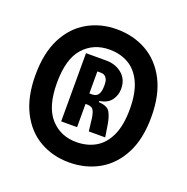

<svg xmlns="http://www.w3.org/2000/svg" viewBox="-103 -808 718 738"><g transform="rotate(20 256.0 -439.0)"><path d="M254 -167Q188 -167 134.5 -197.5Q81 -228 50 -289Q19 -350 19 -439Q19 -529 50 -589.5Q81 -650 134.5 -680.5Q188 -711 254 -711Q322 -711 376 -680.5Q430 -650 461.5 -589.5Q493 -529 493 -439Q493 -349 461.5 -288.5Q430 -228 376 -197.5Q322 -167 254 -167ZM254 -250Q299 -250 333 -270Q367 -290 386 -332Q405 -374 405 -439Q405 -504 386 -546Q367 -588 333 -608Q299 -628 254 -628Q189 -628 148 -582.5Q107 -537 107 -439Q107 -342 148 -296Q189 -250 254 -250ZM173 -305V-584H256Q294 -584 320.5 -562Q347 -540 347 -501Q347 -475 332 -454.5Q317 -434 284 -429V-424Q319 -422 329.5 -404Q340 -386 345 -356L353 -305H286L281 -347Q279 -369 273 -384Q267 -399 248 -400H238V-305ZM238 -443H248Q260 -443 267.5 -448Q275 -453 278.5 -464Q282 -475 282 -492Q282 -507 278.5 -515.5Q275 -524 268.5 -528.5Q262 -533 251 -533H238Z"/></g></svg>

Font: Bricolage Grotesque 36pt Condensed SemiBold
Style: Regular
Weight: 600
Width: 3
Designer: Mathieu Triay
Foundry: Atelier Triay
Version: Version 1.001;gftools[0.9.33.dev8+g029e19f]